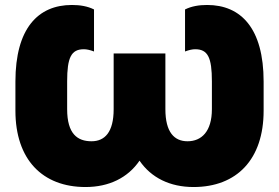

<svg xmlns="http://www.w3.org/2000/svg" viewBox="-20 -735 1122 772"><path d="M324 17C418 17 494 -20 541 -89C588 -20 664 17 758 17C932 17 1040 -94 1040 -290V-407C1040 -621 949 -715 813 -715C780 -715 750 -710 724 -697V-528C740 -534 753 -537 765 -537C816 -537 832 -503 832 -408V-296C832 -206 790 -167 734 -167C681 -167 645 -203 645 -296V-520H437V-296C437 -203 401 -167 348 -167C292 -167 250 -196 250 -296V-408C250 -503 266 -537 317 -537C329 -537 342 -534 358 -528V-697C332 -710 302 -715 269 -715C133 -715 42 -621 42 -407V-290C42 -94 150 17 324 17Z"/></svg>

Font: Fixel Text Black
Style: Regular
Weight: 900
Width: 4
Designer: AlfaBravo + MacPaw
Foundry: Kyrylo Tkachov, Marchela Mozhyna, Serhii Makarenko, Maria Weinstein, Zakhar Kryvoshyya
Version: Version 1.211